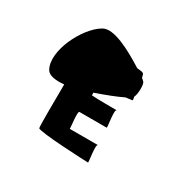

<svg xmlns="http://www.w3.org/2000/svg" viewBox="-101 -796 653 641"><g transform="rotate(30 225.0 -475.5)"><path d="M42 -469C51 -454 76 -450 109 -453C108 -371 108 -290 110 -285C115 -275 298 -267 308 -267C311 -267 298 -334 308 -334H199C201 -334 191 -399 199 -399H304C307 -399 294 -466 304 -466C304 -466 219 -466 207 -468C207 -470 208 -474 207 -478C245 -491 284 -506 308 -518C324 -520 334 -521 334 -522C334 -524 333 -529 332 -535C339 -548 340 -588 332 -594C330 -596 327 -599 323 -602C319 -621 319 -619 293 -622C236 -658 160 -700 125 -678C67 -644 9 -525 42 -469Z"/></g></svg>

Font: Ampere
Style: SCCnd
Weight: 400
Version: Version 1